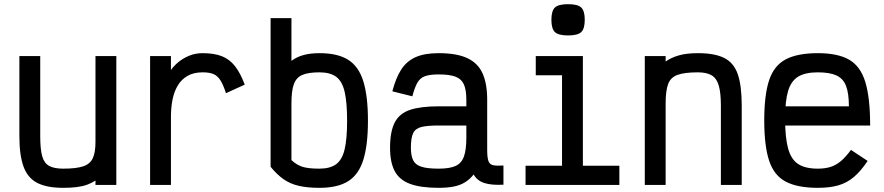

<svg xmlns="http://www.w3.org/2000/svg" viewBox="-20 -887 4240 921"><path d="M283 14Q205 14 159 -9.5Q113 -33 93 -87.5Q73 -142 73 -233V-618H173V-233Q173 -171 182.5 -137.5Q192 -104 216 -91Q240 -78 283 -78Q345 -78 378.5 -89Q412 -100 425 -128Q438 -156 438 -206V-618H538V0H438V-21Q420 -9 398 -1Q376 7 347.5 10.5Q319 14 283 14Z M700 0V-618H800V-551Q813 -570 835 -588.5Q857 -607 887 -619.5Q917 -632 952 -632Q1007 -632 1044 -617.5Q1081 -603 1107 -570Q1133 -537 1154 -481L1064 -440Q1051 -480 1037.5 -501.5Q1024 -523 1004.5 -531.5Q985 -540 952 -540Q909 -540 879.5 -523Q850 -506 832.5 -476.5Q815 -447 807.5 -408.5Q800 -370 800 -327V0Z M1512 14Q1455 14 1413.5 4.5Q1372 -5 1340 -27.5Q1308 -50 1278 -87V-800H1378V-595Q1403 -614 1436 -623Q1469 -632 1512 -632Q1600 -632 1650.5 -600Q1701 -568 1723 -496.5Q1745 -425 1745 -308Q1745 -192 1723 -121Q1701 -50 1650.5 -18Q1600 14 1512 14ZM1512 -78Q1563 -78 1592 -99Q1621 -120 1633 -170Q1645 -220 1645 -308Q1645 -397 1633 -447.5Q1621 -498 1592 -519Q1563 -540 1512 -540Q1459 -540 1430 -527.5Q1401 -515 1389.5 -483Q1378 -451 1378 -391V-119Q1404 -95 1432 -86.5Q1460 -78 1512 -78Z M2084 14Q1998 14 1947 -5Q1896 -24 1873.5 -66Q1851 -108 1851 -178Q1851 -256 1873.5 -299.5Q1896 -343 1947 -360Q1998 -377 2084 -377H2217V-409Q2217 -455 2205.5 -481.5Q2194 -508 2165.5 -519Q2137 -530 2084 -530Q2042 -530 2018.5 -521.5Q1995 -513 1982 -490Q1969 -467 1958 -425L1862 -449Q1879 -514 1905 -554Q1931 -594 1974 -613Q2017 -632 2084 -632Q2171 -632 2222 -608Q2273 -584 2295 -534.5Q2317 -485 2317 -409V-168Q2317 -131 2323 -114.5Q2329 -98 2346 -94.5Q2363 -91 2395 -93V-1Q2338 2 2303.5 -9Q2269 -20 2252 -50Q2234 -27 2210.5 -12.5Q2187 2 2156 8Q2125 14 2084 14ZM2084 -78Q2137 -78 2165.5 -91Q2194 -104 2205.5 -136.5Q2217 -169 2217 -226V-285H2084Q2031 -285 2002 -278Q1973 -271 1962 -248.5Q1951 -226 1951 -178Q1951 -140 1962 -118Q1973 -96 2002 -87Q2031 -78 2084 -78Z M2676 0V-589L2739 -526H2550V-618H2776V0ZM2501 0V-92H2951V0ZM2705 -717Q2659 -717 2642 -733Q2625 -749 2625 -792Q2625 -835 2642 -851Q2659 -867 2705 -867Q2751 -867 2768 -851Q2785 -835 2785 -792Q2785 -749 2768 -733Q2751 -717 2705 -717Z M3073 0V-618H3173V-592Q3200 -611 3237 -621.5Q3274 -632 3328 -632Q3408 -632 3454 -609Q3500 -586 3519 -531Q3538 -476 3538 -380V0H3438V-380Q3438 -441 3428 -476Q3418 -511 3394 -525.5Q3370 -540 3328 -540Q3264 -540 3230.5 -528Q3197 -516 3185 -484Q3173 -452 3173 -391V0Z M3903 14Q3806 14 3749.5 -15.5Q3693 -45 3669.5 -116Q3646 -187 3646 -309Q3646 -432 3669.5 -502.5Q3693 -573 3749.5 -602.5Q3806 -632 3903 -632Q3999 -632 4053.5 -600.5Q4108 -569 4131 -493Q4154 -417 4154 -285H3675V-377H4052Q4052 -439 4038.5 -474.5Q4025 -510 3992.5 -525Q3960 -540 3903 -540Q3843 -540 3809 -519.5Q3775 -499 3760.5 -451Q3746 -403 3746 -318Q3746 -227 3760.5 -174.5Q3775 -122 3809 -100Q3843 -78 3903 -78Q3938 -78 3964.5 -86.5Q3991 -95 4014 -114.5Q4037 -134 4062 -168L4142 -115Q4109 -66 4076 -38Q4043 -10 4002 2Q3961 14 3903 14Z"/></svg>

Font: Victor Mono
Style: Bold
Weight: 700
Monospace: yes
Designer: Rune Bjørnerås
Version: Version 1.561;gftools[0.9.30]